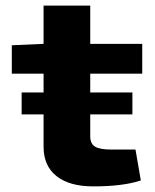

<svg xmlns="http://www.w3.org/2000/svg" viewBox="-20 -651 553 683"><path d="M301 -389V-322H451V-244H301V-166Q301 -140 318 -129.5Q335 -119 376 -119H462L481 -9Q417 12 312 12Q227 12 181 -24.5Q135 -61 135 -129V-244H57V-322H135V-389H22V-490L135 -495V-631H301V-495H486V-389Z"/></svg>

Font: Exo 2 Expanded
Style: Bold
Weight: 700
Width: 7
Designer: Natanael Gama
Version: Version 1.001;PS 001.001;hotconv 1.0.70;makeotf.lib2.5.58329